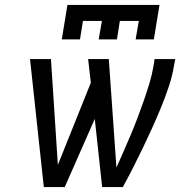

<svg xmlns="http://www.w3.org/2000/svg" viewBox="-20 -760 790 780"><path d="M158 0 102 -520H187L215 -90L349 -424L338 -520H422L453 -79Q468 -113 483 -147Q498 -181 512.5 -215.5Q527 -250 540 -284.5Q553 -319 565 -353.5Q577 -388 587.5 -423Q598 -458 604 -494L608 -520H692L687 -494Q680 -451 666 -409Q652 -367 635 -325.5Q618 -284 599.5 -243Q581 -202 561.5 -161.5Q542 -121 521.5 -80.5Q501 -40 479 0H395L365 -277L243 0ZM231 -600 254 -740H628L605 -600H531L544 -675H467L455 -600H381L394 -675H317L305 -600Z"/></svg>

Font: Zed Sans Extended
Style: Italic
Weight: 400
Width: 7
Italic angle: -9°
Designer: Belleve Invis
Foundry: Belleve Invis
Version: Version 1.0.0; ttfautohint (v1.8.4)